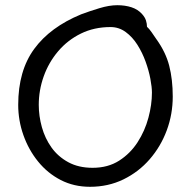

<svg xmlns="http://www.w3.org/2000/svg" viewBox="-20 -718 738 738"><path d="M326 0Q264 0 213.5 -26Q163 -52 126.5 -97Q90 -142 70 -198.5Q50 -255 50 -315Q50 -446 111.5 -530Q173 -614 292 -663Q324 -675 362 -686.5Q400 -698 431 -698Q461 -698 485.5 -690Q510 -682 526 -664Q537 -652 541 -639.5Q545 -627 545 -615Q553 -608 562.5 -594.5Q572 -581 580 -569Q617 -518 630.5 -465Q644 -412 644 -347Q644 -279 621 -217Q598 -155 555.5 -106Q513 -57 454.5 -28.5Q396 0 326 0ZM336 -73Q395 -73 438 -100.5Q481 -128 509 -171.5Q537 -215 550.5 -265.5Q564 -316 564 -362Q564 -383 558 -415Q552 -447 539.5 -481.5Q527 -516 508 -546Q489 -576 463 -595Q437 -614 405 -614Q342 -614 291 -589Q240 -564 203.5 -521Q167 -478 148 -424.5Q129 -371 129 -315Q129 -272 141 -229Q153 -186 178 -151Q203 -116 242.5 -94.5Q282 -73 336 -73Z"/></svg>

Font: Fuzzy Bubbles
Style: Regular
Weight: 400
Designer: Robert E. Leuschke
Foundry: Robert E. Leuschke
Version: Version 1.010; ttfautohint (v1.8.3)